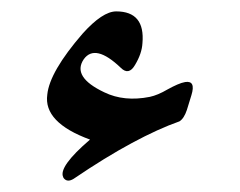

<svg xmlns="http://www.w3.org/2000/svg" viewBox="-20 -318 421 337"><path d="M308 -125Q303 -110 295 -105Q258 -92 211.5 -67Q165 -42 109 -4Q99 2 93 -4Q91 -6 91 -7Q82 -25 138 -73Q56 -103 63 -152Q67 -192 125 -259Q160 -298 184 -298Q235 -298 230 -242Q229 -224 217 -204Q206 -185 192 -199Q147 -242 127 -214Q106 -183 163 -156Q198 -139 243 -148Q257 -151 274 -161Q283 -166 291 -169.5Q299 -173 305 -174Q324 -177 316 -151Z"/></svg>

Font: Amiri Modified
Style: Regular
Weight: 400
Version: 0.117-H1